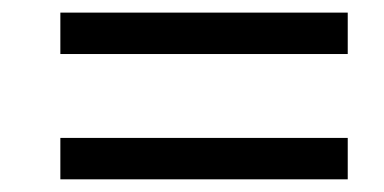

<svg xmlns="http://www.w3.org/2000/svg" viewBox="-20 -505 612 306"><path d="M76.2 -418.9V-484.9H534.2V-418.9ZM76.2 -219.2V-285.2H534.2V-219.2Z"/></svg>

Font: Open Sans
Style: Italic
Weight: 400
Italic angle: -12°
Designer: Monotype Design Team
Foundry: Monotype Imaging Inc.
Version: Version 3.000; ttfautohint (v1.8.4)